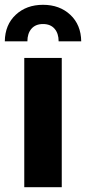

<svg xmlns="http://www.w3.org/2000/svg" viewBox="-29 -779 358 799"><path d="M72 -538H228V0H72ZM150 -759Q219 -759 263.5 -717.5Q308 -676 309 -607H215Q215 -640 198 -659.5Q181 -679 150 -679Q119 -679 102 -659.5Q85 -640 85 -607H-9Q-8 -676 36.5 -717.5Q81 -759 150 -759Z"/></svg>

Font: mBank
Style: Bold
Weight: 700
Designer: Julieta Ulanovsky
Foundry: Julieta Ulanovsky
Version: Version 7.200